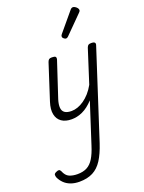

<svg xmlns="http://www.w3.org/2000/svg" viewBox="-326 -947 1178 1571"><g transform="rotate(-20 263.0 -161.5)"><path d="M197 17Q143 17 109.5 -6.5Q76 -30 67 -74Q58 -118 78 -180L178 -489Q184 -505 192 -510Q200 -515 216 -515Q241 -515 247.5 -507.5Q254 -500 250 -484L148 -175Q135 -133 137.5 -104Q140 -75 160.5 -61Q181 -47 219 -47Q245 -47 272.5 -56.5Q300 -66 327.5 -85Q355 -104 380.5 -132.5Q406 -161 427 -199L520 -489Q526 -505 534 -510Q542 -515 558 -515Q582 -515 589 -506.5Q596 -498 590 -482L344 278Q316 363 282 416Q248 469 199.5 494Q151 519 82 519Q40 519 6.5 506.5Q-27 494 -49.5 471.5Q-72 449 -85 421Q-90 407 -89 396.5Q-88 386 -70 378Q-53 370 -44.5 372Q-36 374 -30 386Q-13 429 17 442Q47 455 88 455Q137 455 171 437Q205 419 229.5 379Q254 339 274 275L388 -78Q365 -53 341 -34.5Q317 -16 292 -4.5Q267 7 243 12Q219 17 197 17ZM378 -620Q371 -620 360.5 -628.5Q350 -637 350 -646Q350 -652 352 -657Q354 -662 359 -667L492 -826Q499 -835 505 -838.5Q511 -842 518 -842Q526 -842 536 -836Q546 -830 553.5 -821Q561 -812 561 -802Q561 -796 558 -791.5Q555 -787 550 -782L402 -633Q390 -620 378 -620Z"/></g></svg>

Font: Playwrite RO Light
Style: Regular
Weight: 300
Version: Version 1.002